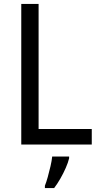

<svg xmlns="http://www.w3.org/2000/svg" viewBox="-20 -734 508 975"><path d="M88 0V-714H176V-79H446V0ZM331 70Q326 91 314 118.5Q302 146 286.5 173Q271 200 255 221H208V209Q215 192 222.5 165Q230 138 236.5 110Q243 82 245 61H331Z"/></svg>

Font: Noto Sans Thai SemiCondensed
Style: Regular
Weight: 400
Width: 4
Designer: Monotype Design Team
Foundry: Monotype Imaging Inc.
Version: Version 2.001